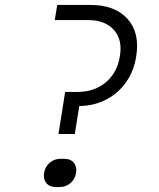

<svg xmlns="http://www.w3.org/2000/svg" viewBox="-20 -750 640 775"><path d="M216 -209 243 -379H293Q362 -379 408 -418.5Q454 -458 464 -524Q475 -590 439.5 -629.5Q404 -669 335 -669H201L211 -730H345Q444 -730 494.5 -674Q545 -618 530 -524Q521 -464 489.5 -419Q458 -374 409.5 -348.5Q361 -323 300 -322L282 -209ZM206 5Q180 5 167 -11Q154 -27 158 -52Q162 -77 180.5 -93Q199 -109 224 -109H239Q265 -109 278 -93Q291 -77 287 -52Q283 -27 264.5 -11Q246 5 221 5Z"/></svg>

Font: JetBrains Mono NL ExtraLight
Style: Italic
Weight: 200
Italic angle: -9°
Monospace: yes
Designer: Philipp Nurullin, Konstantin Bulenkov
Foundry: JetBrains
Version: Version 2.305; ttfautohint (v1.8.4.7-5d5b)